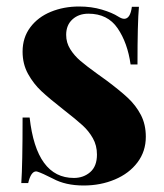

<svg xmlns="http://www.w3.org/2000/svg" viewBox="-20 -551 501 585"><path d="M340.3 -500.5Q351.1 -493.7 358.4 -493.7Q377 -493.7 381.8 -530.3H403.3Q398.9 -481.4 398.9 -354.5H377.9Q368.7 -420.4 338.4 -464.8Q308.1 -509.3 249.5 -509.3Q219.7 -509.3 200.7 -491.9Q181.6 -474.6 181.6 -444.8Q181.6 -420.9 194.1 -401.1Q206.5 -381.3 225.1 -365.5Q243.7 -349.6 276.9 -325.7Q286.1 -319.3 304.7 -305.7Q345.2 -275.4 369.6 -252.7Q394 -230 409.2 -200.9Q424.3 -171.9 424.3 -134.3Q424.3 -89.8 398.9 -56.2Q373.5 -22.5 330.1 -4.2Q286.6 14.2 234.9 14.2Q179.7 14.2 141.1 -6.8Q108.4 -23.4 94.7 -27.8Q91.8 -28.8 90.3 -28.8Q74.2 -28.8 65.9 6.8H44.9Q48.8 -50.3 48.8 -192.9H70.3Q90.8 -8.8 205.1 -8.8Q234.4 -8.8 254.9 -26.6Q275.4 -44.4 275.4 -80.1Q275.4 -107.9 262.9 -129.9Q250.5 -151.9 231.2 -169.4Q211.9 -187 174.3 -216.3Q129.9 -251 106 -273.4Q82 -295.9 65.4 -325.9Q48.8 -356 48.8 -393.6Q48.8 -436.5 72.3 -467.8Q95.7 -499 135 -515.1Q174.3 -531.2 220.7 -531.2Q258.8 -531.2 290.5 -521.7Q322.3 -512.2 340.3 -500.5Z"/></svg>

Font: TypoPRO Playfair Display
Style: Bold
Weight: 700
Designer: Claus Eggers Sørensen
Foundry: Claus Eggers Sørensen
Version: Version 1.004;PS 001.004;hotconv 1.0.70;makeotf.lib2.5.58329